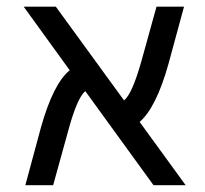

<svg xmlns="http://www.w3.org/2000/svg" viewBox="-20 -544 604 566"><path d="M527.3 2H432.6L231.4 -275.4Q207 -254.9 180.7 -157.2L136.7 2H54.7L100.6 -168Q136.7 -296.9 185.5 -336.9L49.8 -524.4H144.5L345.7 -248Q370.1 -267.6 397.5 -366.2L441.4 -524.4H522.5L476.6 -355.5Q440.4 -226.6 391.6 -184.6Z"/></svg>

Font: Gen Shin Gothic Regular
Style: Regular
Weight: 400
Designer: [Source Han Sans]
Ryoko NISHIZUKA  (kana & ideographs); Paul D. Hunt (Latin, Greek & Cyrillic); Wenlong ZHANG  (bopomofo
Version: Version 1.002.20150607